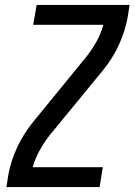

<svg xmlns="http://www.w3.org/2000/svg" viewBox="-20 -755 543 775"><path d="M6 0 13 -46Q23 -103 48.5 -158.5Q74 -214 113 -262L220 -393L327 -524Q351 -554 369.5 -587Q388 -620 397 -655H114L128 -735H503L496 -689Q486 -632 461 -576.5Q436 -521 397 -473L182 -211Q158 -181 140 -148Q122 -115 112 -80H395L382 0Z"/></svg>

Font: Iosevka Curly Medium Oblique
Style: Regular
Weight: 500
Italic angle: -9°
Monospace: yes
Designer: Belleve Invis
Foundry: Belleve Invis
Version: Version 11.1.0; ttfautohint (v1.8.3)